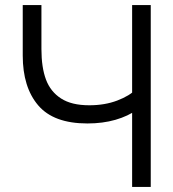

<svg xmlns="http://www.w3.org/2000/svg" viewBox="-20 -740 686 760"><path d="M503 0V-338L523.3 -306.3Q487.3 -280.3 437.1 -265.8Q386.8 -251.3 326 -251.3Q192.2 -251.3 131.1 -323.1Q70 -394.8 70 -520.3V-720H144V-546Q144 -473 162 -425Q180 -377 221.7 -350.2Q263.3 -323.3 333.3 -323.3Q395.2 -323.3 444.3 -342.1Q493.5 -360.8 518.7 -387.3L503 -328.3V-720H576.7V0Z"/></svg>

Font: Manrope
Style: Regular
Weight: 400
Designer: Mikhail Sharanda
Foundry: Mikhail Sharanda
Version: Version 4.503